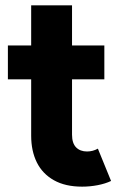

<svg xmlns="http://www.w3.org/2000/svg" viewBox="-20 -697 447 725"><path d="M97.7 -184.6V-397.5H9.8V-525.4H97.7V-676.8H252V-525.4H374V-397.5H252V-188.5Q252 -156.2 267.3 -140.6Q282.7 -125 308.6 -125Q330.6 -125 349.6 -135.7L399.4 -13.7Q377.9 -3.4 348.9 2.2Q319.8 7.8 290 7.8Q226.6 7.8 183.6 -16.4Q140.6 -40.5 119.1 -83.7Q97.7 -127 97.7 -184.6Z"/></svg>

Font: Reddit Sans Fudge ExtraBold
Style: Regular
Weight: 800
Designer: Stephen Hutchings
Foundry: Reddit
Version: Version 1.011